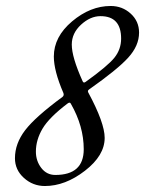

<svg xmlns="http://www.w3.org/2000/svg" viewBox="-20 -609 485 642"><path d="M275 -300Q330 -198 330 -148Q330 -89 264 -38Q198 13 130 13Q90 13 60 -14Q30 -41 30 -80Q30 -129 64 -173.5Q98 -218 189 -285Q195 -290 192 -298Q160 -372 160 -420Q160 -486 221 -537.5Q282 -589 350 -589Q389 -589 417 -563.5Q445 -538 445 -500Q445 -456 408.5 -416Q372 -376 278 -310Q272 -306 275 -300ZM266 -335Q340 -388 362.5 -416Q385 -444 385 -480Q385 -555 316 -555Q282 -555 251 -526.5Q220 -498 220 -460Q220 -418 256 -338Q259 -330 266 -335ZM206 -263Q144 -216 122 -178.5Q100 -141 100 -102Q100 -71 118 -47.5Q136 -24 165 -24Q260 -24 260 -110Q260 -187 217 -262Q214 -269 206 -263Z"/></svg>

Font: EB Garamond 12
Style: Italic
Weight: 400
Italic angle: -17°
Version: Version 0.016; ttfautohint (v1.8.4)